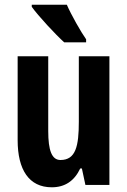

<svg xmlns="http://www.w3.org/2000/svg" viewBox="-20 -786 541 816"><path d="M264 -766H115V-757C141 -720 218 -637 253 -606H346V-619C324 -650 282 -724 264 -766ZM445 -547H315V-269C315 -165 302 -106 237 -106C200 -106 185 -147 185 -229V-547H55V-190C55 -65 103 10 200 10C256 10 296 -17 321 -70H328L343 0H445Z"/></svg>

Font: Noto Sans Armenian ExtraCondensed
Style: Regular
Weight: 400
Width: 2
Designer: Monotype Design Team
Foundry: Monotype Imaging Inc.
Version: Version 2.008